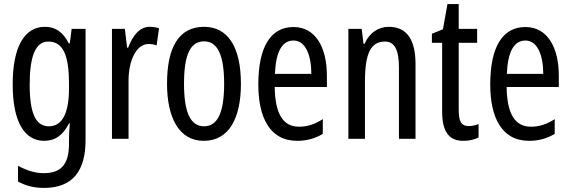

<svg xmlns="http://www.w3.org/2000/svg" viewBox="-20 -678 2790 938"><path d="M199 -547C101 -547 42 -452 42 -266C42 -85 98 10 196 10C250 10 288 -18 317 -75H321C318 -43 317 -13 317 9V25C317 129 275 168 193 168C153 168 113 156 68 132V209C107 230 146 240 195 240C337 240 398 155 398 6V-537H330L321 -466H316C287 -523 250 -547 199 -547ZM216 -475C286 -475 317 -412 317 -270V-245C317 -123 283 -61 219 -61C155 -61 125 -123 125 -265C125 -402 153 -475 216 -475Z M711 -547C664 -547 629 -507 606 -445H601L590 -537H527V0H608V-280C607 -385 648 -463 705 -463C720 -463 733 -461 745 -456L757 -540C741 -545 726 -547 711 -547Z M1157 -269C1157 -452 1091 -547 977 -547C853 -547 796 -446 796 -269C796 -101 856 10 975 10C1100 10 1157 -102 1157 -269ZM879 -269C879 -407 908 -476 977 -476C1044 -476 1075 -407 1075 -269C1075 -130 1044 -61 977 -61C909 -61 879 -132 879 -269Z M1414 -546C1301 -546 1242 -447 1242 -265C1242 -109 1295 10 1432 10C1478 10 1519 -1 1557 -24V-96C1517 -70 1480 -59 1441 -59C1362 -59 1324 -123 1322 -253H1577V-309C1577 -442 1524 -546 1414 -546ZM1414 -480C1474 -480 1501 -405 1501 -317H1323C1328 -428 1359 -480 1414 -480Z M1879 -547C1828 -547 1784 -517 1761 -464H1756L1747 -537H1682V0H1763V-279C1763 -417 1791 -475 1861 -475C1909 -475 1929 -432 1929 -348V0H2010V-364C2010 -488 1965 -547 1879 -547Z M2270 -62C2231 -62 2221 -89 2221 -143V-469H2311V-537H2221V-658H2166L2144 -535L2090 -513V-469H2140V-133C2140 -37 2172 10 2243 10C2273 10 2297 4 2318 -6V-72C2302 -66 2286 -62 2270 -62Z M2547 -546C2434 -546 2375 -447 2375 -265C2375 -109 2428 10 2565 10C2611 10 2652 -1 2690 -24V-96C2650 -70 2613 -59 2574 -59C2495 -59 2457 -123 2455 -253H2710V-309C2710 -442 2657 -546 2547 -546ZM2547 -480C2607 -480 2634 -405 2634 -317H2456C2461 -428 2492 -480 2547 -480Z"/></svg>

Font: Noto Sans Lao Looped ExtraCondensed
Style: Regular
Weight: 400
Width: 2
Designer: Mark Frömberg, Ben Mitchell
Foundry: The Fontpad Ltd
Version: Version 1.002